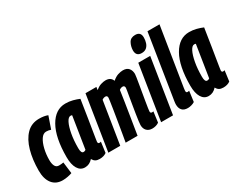

<svg xmlns="http://www.w3.org/2000/svg" viewBox="-96 -1208 2060 1660"><g transform="rotate(-30 933.5 -378.0)"><path d="M149 10Q82 10 45.5 -36.5Q9 -83 9 -165Q9 -276 34 -364Q59 -452 109 -503Q159 -554 235 -554Q286 -554 321 -540L279 -419Q257 -427 233 -427Q203 -427 181 -394Q159 -361 146.5 -309Q134 -257 134 -200Q134 -163 145.5 -140Q157 -117 184 -117Q207 -117 229 -121L243 -7Q225 0 199 5Q173 10 149 10Z M518 10Q492 10 476.5 1Q461 -8 450 -28Q417 10 371 10Q326 10 301 -31.5Q276 -73 276 -147Q276 -342 336.5 -448Q397 -554 498 -554Q536 -554 570 -545Q604 -536 632 -524Q615 -413 603.5 -341Q592 -269 585 -227Q578 -185 575 -164.5Q572 -144 571 -137Q570 -130 570 -129Q570 -112 584 -112Q592 -112 600 -115L586 -10Q559 10 518 10ZM449 -120 499 -437Q493 -440 484 -440Q462 -440 443.5 -403.5Q425 -367 413.5 -304.5Q402 -242 402 -164Q402 -112 426 -112Q439 -112 449 -120Z M1044 10Q1008 10 988 -11Q968 -32 968 -67Q968 -78 971.5 -105.5Q975 -133 981 -170.5Q987 -208 993.5 -247.5Q1000 -287 1006 -322.5Q1012 -358 1016 -381.5Q1020 -405 1020 -410Q1020 -420 1015.5 -426.5Q1011 -433 1000 -433Q982 -433 966 -420Q965 -416 964.5 -410Q964 -404 963 -399Q958 -363 949.5 -309Q941 -255 931.5 -195.5Q922 -136 913.5 -84Q905 -32 900 0H781Q787 -34 795.5 -84Q804 -134 813 -189Q822 -244 830 -293Q838 -342 842.5 -374.5Q847 -407 847 -411Q847 -433 828 -433Q810 -433 794 -421L727 0H608L694 -544H803L798 -515Q825 -537 850.5 -545.5Q876 -554 899 -554Q950 -554 966 -511Q996 -537 1023 -545.5Q1050 -554 1072 -554Q1111 -554 1129.5 -531.5Q1148 -509 1148 -474Q1148 -467 1144 -441.5Q1140 -416 1134 -379.5Q1128 -343 1121 -303Q1114 -263 1108 -226Q1102 -189 1098 -163.5Q1094 -138 1094 -131Q1094 -113 1110 -113Q1113 -113 1116.5 -113.5Q1120 -114 1124 -115L1110 -10Q1097 0 1079 5Q1061 10 1044 10Z M1317 -766Q1373 -766 1372 -709Q1372 -682 1364 -657Q1356 -632 1338 -616.5Q1320 -601 1290 -601Q1234 -601 1234 -659Q1235 -700 1253.5 -733Q1272 -766 1317 -766ZM1135 0 1221 -544H1340L1254 0Z M1426 -740H1546L1453 -158Q1452 -148 1451 -141Q1450 -134 1450 -129Q1450 -112 1464 -112Q1472 -112 1481 -115L1467 -10Q1454 -1 1434.5 4.5Q1415 10 1398 10Q1359 10 1340.5 -11Q1322 -32 1322 -68Q1322 -82 1325 -100Z M1753 10Q1727 10 1711.5 1Q1696 -8 1685 -28Q1652 10 1606 10Q1561 10 1536 -31.5Q1511 -73 1511 -147Q1511 -342 1571.5 -448Q1632 -554 1733 -554Q1771 -554 1805 -545Q1839 -536 1867 -524Q1850 -413 1838.5 -341Q1827 -269 1820 -227Q1813 -185 1810 -164.5Q1807 -144 1806 -137Q1805 -130 1805 -129Q1805 -112 1819 -112Q1827 -112 1835 -115L1821 -10Q1794 10 1753 10ZM1684 -120 1734 -437Q1728 -440 1719 -440Q1697 -440 1678.5 -403.5Q1660 -367 1648.5 -304.5Q1637 -242 1637 -164Q1637 -112 1661 -112Q1674 -112 1684 -120Z"/></g></svg>

Font: Georama ExtraCondensed
Style: Bold Italic
Weight: 700
Width: 2
Italic angle: -9°
Designer: Jean-Baptiste Levee
Foundry: Production Type
Version: Version 1.000